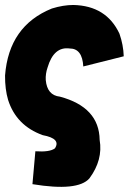

<svg xmlns="http://www.w3.org/2000/svg" viewBox="-29 -535 515 767"><path d="M369.1 23.9Q382.8 104 328.1 177.7Q281.7 230.5 100.6 200.7L112.3 69.3Q169.9 73.2 190.4 57.6Q215.8 18.6 141.6 4.9Q36.1 -33.2 3.4 -135.7Q-9.3 -178.7 -8.8 -233.4Q6.3 -431.6 178.2 -501Q223.6 -515.1 264.2 -515.1Q396 -512.2 448.2 -400.4Q463.9 -355.5 465.3 -310.1L303.7 -269.5Q299.8 -341.3 249.5 -341.3Q186 -350.1 161.1 -265.6Q152.3 -240.2 153.8 -215.3Q159.2 -154.3 210.4 -148.9Q367.2 -106.9 369.1 23.9Z"/></svg>

Font: Lapsus Pro (theguybrush.com)
Style: Bold
Weight: 700
Designer: Jose Roses
Version: Version 1.00 February 9, 2018, initial release